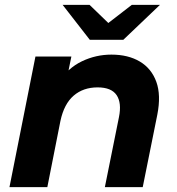

<svg xmlns="http://www.w3.org/2000/svg" viewBox="-20 -771 731 791"><path d="M439 -546Q508 -546 556 -517.5Q604 -489 624 -434Q644 -379 628 -298L568 0H412L470 -288Q482 -347 460.5 -379Q439 -411 382 -411Q323 -411 283.5 -377Q244 -343 229 -273L175 0H19L126 -538H274L243 -386L221 -432Q260 -491 317.5 -518.5Q375 -546 439 -546ZM350 -607 238 -751H349L472 -632H369L523 -751H639L488 -607Z"/></svg>

Font: Montserrat Thin
Style: Bold Italic
Weight: 700
Italic angle: -11.3°
Version: Version 9.000